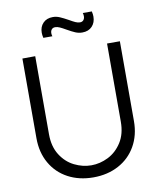

<svg xmlns="http://www.w3.org/2000/svg" viewBox="-99 -999 900 1090"><g transform="rotate(-10 351.0 -454.0)"><path d="M70 -260V-719.5L144 -720V-269.5Q144 -199 175 -150.2Q206 -101.5 253.8 -78Q301.5 -54.5 351 -54.5Q401 -54.5 448.5 -78.2Q496 -102 527 -150.5Q558 -199 558 -269.5V-720H632V-260Q632 -178.5 596.2 -116Q560.5 -53.5 496.5 -19.2Q432.5 15 351 15Q269 15 205.2 -19Q141.5 -53 105.8 -115.5Q70 -178 70 -260ZM344.5 -838Q324 -850 310 -856.2Q296 -862.5 284 -862.5Q270.5 -862.5 263.5 -854Q256.5 -845.5 256.5 -832.5Q256.5 -823.5 259.5 -814.5H207.5Q203.5 -831.5 203.5 -844.5Q203.5 -878.5 224.2 -900Q245 -921.5 280.5 -921.5Q301 -921.5 320.2 -913.2Q339.5 -905 367.5 -889.5Q388 -877.5 402 -871.2Q416 -865 428 -865Q441 -865 448.2 -873.5Q455.5 -882 455.5 -896Q455.5 -905 452.5 -914.5H504.5Q508.5 -897.5 508.5 -884.5Q508.5 -850 487.8 -828Q467 -806 431 -806Q410.5 -806 391.5 -814Q372.5 -822 344.5 -838Z"/></g></svg>

Font: CCSD_manrope
Style: Regular
Weight: 400
Designer: Mikhail Sharanda
Foundry: Mikhail Sharanda
Version: Version 4.503